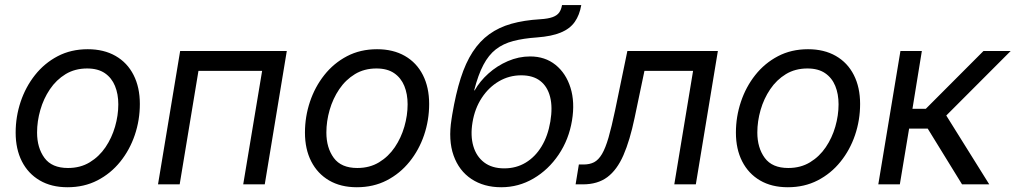

<svg xmlns="http://www.w3.org/2000/svg" viewBox="-20 -748 4121 779"><path d="M253.9 11.7Q188.5 11.7 141.4 -15.9Q94.2 -43.5 68.8 -93.3Q43.5 -143.1 43.5 -210Q43.5 -274.4 63.7 -335Q84 -395.5 122.1 -443.6Q160.2 -491.7 214.1 -520Q268.1 -548.3 335.9 -548.3Q401.4 -548.3 449 -521Q496.6 -493.7 522 -443.6Q547.4 -393.6 547.4 -326.2Q547.4 -260.7 526.9 -200.2Q506.3 -139.6 467.8 -91.8Q429.2 -43.9 375.2 -16.1Q321.3 11.7 253.9 11.7ZM255.9 -66.4Q306.2 -66.4 344.2 -89.6Q382.3 -112.8 408 -150.6Q433.6 -188.5 446.8 -234.1Q460 -279.8 460 -324.7Q460 -366.7 446.5 -399.4Q433.1 -432.1 405.3 -451.2Q377.4 -470.2 333.5 -470.2Q284.2 -470.2 246.3 -447.3Q208.5 -424.3 182.6 -386Q156.7 -347.7 143.6 -301.8Q130.4 -255.9 130.4 -210.4Q130.4 -148.4 160.4 -107.4Q190.4 -66.4 255.9 -66.4Z M1143.6 -541 1054.2 0H966.8L1043.5 -460.4H785.2L709 0H621.1L710.9 -541Z M1427.7 11.7Q1362.3 11.7 1315.2 -15.9Q1268.1 -43.5 1242.7 -93.3Q1217.3 -143.1 1217.3 -210Q1217.3 -274.4 1237.5 -335Q1257.8 -395.5 1295.9 -443.6Q1334 -491.7 1387.9 -520Q1441.9 -548.3 1509.8 -548.3Q1575.2 -548.3 1622.8 -521Q1670.4 -493.7 1695.8 -443.6Q1721.2 -393.6 1721.2 -326.2Q1721.2 -260.7 1700.7 -200.2Q1680.2 -139.6 1641.6 -91.8Q1603 -43.9 1549.1 -16.1Q1495.1 11.7 1427.7 11.7ZM1429.7 -66.4Q1480 -66.4 1518.1 -89.6Q1556.2 -112.8 1581.8 -150.6Q1607.4 -188.5 1620.6 -234.1Q1633.8 -279.8 1633.8 -324.7Q1633.8 -366.7 1620.4 -399.4Q1606.9 -432.1 1579.1 -451.2Q1551.3 -470.2 1507.3 -470.2Q1458 -470.2 1420.2 -447.3Q1382.3 -424.3 1356.4 -386Q1330.6 -347.7 1317.4 -301.8Q1304.2 -255.9 1304.2 -210.4Q1304.2 -148.4 1334.2 -107.4Q1364.3 -66.4 1429.7 -66.4Z M2013.7 11.7Q1943.4 11.7 1892.8 -21.7Q1842.3 -55.2 1820.3 -117.2Q1798.3 -179.2 1812 -264.6L1814.9 -283.2Q1829.1 -367.7 1849.1 -430.4Q1869.1 -493.2 1897.7 -537.1Q1926.3 -581.1 1965.1 -609.1Q2003.9 -637.2 2054.9 -651.6Q2106 -666 2171.4 -669.9Q2204.1 -671.9 2222.4 -678.7Q2240.7 -685.5 2249 -697.5Q2257.3 -709.5 2260.3 -727.5H2338.4Q2331.5 -687 2312 -659.2Q2292.5 -631.3 2255.4 -616Q2218.3 -600.6 2159.2 -596.2Q2103 -592.3 2062.3 -581.5Q2021.5 -570.8 1991.9 -547.9Q1962.4 -524.9 1941.2 -484.6Q1919.9 -444.3 1903.8 -381.3H1905.8Q1926.8 -418.5 1961.7 -449.7Q1996.6 -481 2040.5 -500Q2084.5 -519 2130.9 -519Q2191.4 -519 2233.9 -484.9Q2276.4 -450.7 2294.7 -392.1Q2313 -333.5 2300.8 -259.3Q2288.1 -182.1 2246.6 -120.6Q2205.1 -59.1 2144.5 -23.7Q2084 11.7 2013.7 11.7ZM2025.9 -64.9Q2074.2 -64.9 2112.8 -88.1Q2151.4 -111.3 2177.2 -153.8Q2203.1 -196.3 2212.9 -254.9Q2222.7 -313 2211.9 -355Q2201.2 -397 2171.9 -419.7Q2142.6 -442.4 2094.7 -442.4Q2045.9 -442.4 2004.4 -418.2Q1962.9 -394 1934.6 -350.8Q1906.2 -307.6 1897 -251Q1888.2 -197.3 1900.4 -155.3Q1912.6 -113.3 1944.3 -89.1Q1976.1 -64.9 2025.9 -64.9Z M2315.4 0 2328.6 -80.6H2348.1Q2372.6 -80.6 2390.4 -89.8Q2408.2 -99.1 2422.4 -123Q2436.5 -147 2449 -189.9Q2461.4 -232.9 2475.6 -300.3L2525.4 -541H2892.6L2803.2 0H2715.8L2792 -460.4H2594.7L2554.7 -269.5Q2535.6 -178.2 2509.5 -118.4Q2483.4 -58.6 2444.1 -29.3Q2404.8 0 2344.7 0Z M3176.3 11.7Q3110.8 11.7 3063.7 -15.9Q3016.6 -43.5 2991.2 -93.3Q2965.8 -143.1 2965.8 -210Q2965.8 -274.4 2986.1 -335Q3006.3 -395.5 3044.4 -443.6Q3082.5 -491.7 3136.5 -520Q3190.4 -548.3 3258.3 -548.3Q3323.7 -548.3 3371.3 -521Q3418.9 -493.7 3444.3 -443.6Q3469.7 -393.6 3469.7 -326.2Q3469.7 -260.7 3449.2 -200.2Q3428.7 -139.6 3390.1 -91.8Q3351.6 -43.9 3297.6 -16.1Q3243.7 11.7 3176.3 11.7ZM3178.2 -66.4Q3228.5 -66.4 3266.6 -89.6Q3304.7 -112.8 3330.3 -150.6Q3356 -188.5 3369.1 -234.1Q3382.3 -279.8 3382.3 -324.7Q3382.3 -366.7 3368.9 -399.4Q3355.5 -432.1 3327.6 -451.2Q3299.8 -470.2 3255.9 -470.2Q3206.5 -470.2 3168.7 -447.3Q3130.9 -424.3 3105 -386Q3079.1 -347.7 3065.9 -301.8Q3052.7 -255.9 3052.7 -210.4Q3052.7 -148.4 3082.8 -107.4Q3112.8 -66.4 3178.2 -66.4Z M3543.5 0 3633.3 -541H3720.2L3682.1 -306.6H3736.3L3970.2 -541H4080.6L3819.3 -279.3L3993.7 0H3883.3L3744.1 -226.1H3668.5L3630.9 0Z"/></svg>

Font: Inter 17pt
Style: Italic
Weight: 400
Italic angle: -9.3988°
Version: Version 4.001;git-66647c0bb